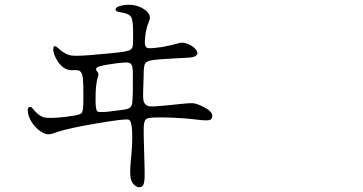

<svg xmlns="http://www.w3.org/2000/svg" viewBox="-20 -756 1540 815"><path d="M593.8 1Q594.7 -18.6 592.8 -78.1Q588.9 -194.3 590.3 -220.7Q591.8 -247.1 604.5 -252.9Q617.2 -258.8 684.1 -257.3Q751 -255.9 808.6 -249Q854.5 -243.2 867.7 -246.1Q880.9 -249 880.9 -264.6Q880.9 -284.2 842.8 -302.7Q815.4 -316.4 799.3 -317.9Q783.2 -319.3 715.8 -311.5Q706.1 -310.5 688.5 -308.6Q629.9 -302.7 615.2 -304.7Q593.8 -307.6 588.9 -330.1Q585.9 -345.7 588.9 -406.2Q589.8 -423.8 589.8 -433.6Q589.8 -438.5 589.8 -447.3Q590.8 -477.5 595.7 -485.4Q601.6 -497.1 627.9 -501Q646.5 -503.9 715.8 -507.8Q739.3 -508.8 752.9 -509.8Q786.1 -510.7 797.9 -513.7Q808.6 -515.6 813.5 -520.5Q823.2 -530.3 812 -544.9Q800.8 -559.6 780.3 -568.4Q757.8 -578.1 740.2 -573.2Q704.1 -562.5 664.1 -555.7Q662.1 -555.7 661.1 -555.7Q615.2 -548.8 605 -552.7Q594.7 -556.6 594.7 -579.1Q596.7 -627.9 612.3 -665Q627 -696.3 586.9 -719.7Q546.9 -743.2 496.1 -732.4Q472.7 -727.5 470.7 -717.3Q468.8 -707 490.2 -704.1Q527.3 -699.2 536.6 -683.6Q545.9 -668 544.9 -609.4Q544.9 -602.5 544.9 -591.8Q544.9 -562.5 542 -554.7Q537.1 -543 517.6 -539.1Q504.9 -535.2 454.1 -530.3Q432.6 -528.3 420.9 -527.3Q313.5 -516.6 285.2 -520Q256.8 -523.4 226.6 -551.8Q210 -567.4 206.5 -552.7Q203.1 -538.1 216.8 -509.8Q245.1 -455.1 289.1 -458Q311.5 -460 319.3 -454.1Q329.1 -447.3 332 -422.9Q334 -403.3 334 -346.7Q334 -342.8 334 -335Q334 -285.2 326.7 -276.4Q319.3 -267.6 276.4 -262.7Q268.6 -261.7 263.7 -260.7Q191.4 -252 167.5 -257.8Q143.6 -263.7 118.2 -295.9Q112.3 -303.7 105 -301.8Q97.7 -299.8 97.7 -290Q97.7 -261.7 117.7 -232.9Q137.7 -204.1 166 -190.4Q177.7 -185.5 188.5 -186Q199.2 -186.5 224.6 -196.3Q271.5 -211.9 391.6 -232.4Q511.7 -252.9 526.4 -248Q539.1 -244.1 541 -195.3Q543 -146.5 535.2 -72.3Q530.3 -22.5 534.7 0.5Q539.1 23.4 556.6 34.2Q565.4 40 574.7 38.6Q584 37.1 588.4 28.3Q592.8 19.5 593.8 1ZM385.7 -328.1Q385.7 -335.9 385.7 -340.8Q385.7 -395.5 394.5 -425.8Q401.4 -442.4 393.6 -451.2Q380.9 -464.8 395.5 -471.7Q410.2 -478.5 461.9 -485.4Q465.8 -486.3 473.6 -487.3Q513.7 -492.2 524.4 -490.2Q539.1 -488.3 542 -470.7Q544.9 -458 543.9 -409.2Q543.9 -398.4 543.9 -392.6Q543.9 -384.8 543.9 -371.1Q543 -328.1 541 -316.4Q537.1 -299.8 524.4 -294.9Q514.6 -291 480.5 -287.1Q469.7 -286.1 464.4 -285.2Q459 -284.2 449.2 -283.2Q401.4 -277.3 393.6 -283.2Q385.7 -289.1 385.7 -328.1Z"/></svg>

Font: Bpmf GenWan Min R
Style: R
Weight: 400
Foundry: But Ko
Version: Version 1.320